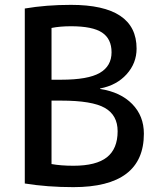

<svg xmlns="http://www.w3.org/2000/svg" viewBox="-20 -760 649 790"><path d="M192 -432H232Q342 -432 390.5 -460Q439 -488 439 -545Q439 -600 400 -626Q361 -652 272 -652Q227 -652 192 -645ZM192 -346V-85Q231 -78 282 -78Q376 -78 420 -113Q464 -148 464 -220Q464 -286 411.5 -316Q359 -346 232 -346ZM572 -210Q572 10 282 10Q175 10 82 -5V-725Q170 -740 272 -740Q542 -740 542 -560Q542 -500 501 -454.5Q460 -409 392 -396V-394Q476 -381 524 -332Q572 -283 572 -210Z"/></svg>

Font: Mplus 1p Medium
Style: Regular
Weight: 500
Version: Version 1.061